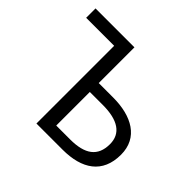

<svg xmlns="http://www.w3.org/2000/svg" viewBox="-170 -939 1144 1144"><g transform="rotate(45 402.0 -367.0)"><path d="M267 0H487C650 0 755 -69 755 -225C755 -369 637 -433 480 -433H359V-734H31V-655H267ZM359 -75V-358H468C596 -358 664 -313 664 -223C664 -120 600 -75 476 -75Z"/></g></svg>

Font: Source Han Sans TC
Style: Regular
Weight: 400
Designer: Ryoko NISHIZUKA 西塚涼子 (kana, bopomofo & ideographs); Paul D. Hunt (Latin, Greek & Cyrillic); Sandoll Communications 산돌커뮤니
Foundry: Adobe
Version: Version 2.002;hotconv 1.0.116;makeotfexe 2.5.65601